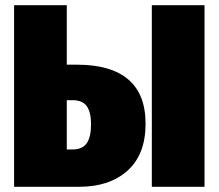

<svg xmlns="http://www.w3.org/2000/svg" viewBox="-20 -716 838 736"><path d="M538 -242Q538 -124 469 -62Q400 0 284 0H34V-696H236V-468H276Q405 -468 471.5 -411.5Q538 -355 538 -242ZM562 -696H764V0H562ZM329 -240Q329 -285 313 -308.5Q297 -332 257 -332H236V-143H258Q296 -143 312.5 -167Q329 -191 329 -240Z"/></svg>

Font: Fira Sans Condensed Black
Style: Regular
Weight: 900
Width: 3
Designer: Carrois Corporate & Edenspiekermann AG
Foundry: Carrois Corporate GbR & Edenspiekermann AG
Version: Version 4.203